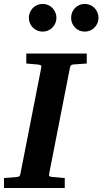

<svg xmlns="http://www.w3.org/2000/svg" viewBox="-35 -938 512 958"><path d="M329.1 -616.2Q321.3 -615.2 318.4 -611.1Q315.4 -606.9 314 -600.1L210 -69.8Q208.5 -61.5 211.9 -58.8Q215.3 -56.2 225.1 -55.2Q234.4 -54.7 244.6 -53.7Q253.4 -52.7 264.6 -51.8Q275.9 -50.8 288.1 -49.8V0H-15.1V-49.8Q-3.9 -50.8 6.6 -51.3Q17.1 -51.8 25.4 -52.7Q35.2 -53.7 43.9 -54.2Q55.2 -55.2 60.3 -57.9Q65.4 -60.5 66.9 -70.8L170.9 -601.1Q173.3 -609.9 168 -612.5Q162.6 -615.2 152.8 -616.2Q144 -616.7 134.8 -617.7Q126.5 -618.7 116.2 -619.4Q106 -620.1 96.2 -621.1V-670.9H397.9V-621.1ZM246.6 -849.1Q246.6 -835 241.2 -822.5Q235.8 -810.1 226.6 -800.5Q217.3 -791 204.6 -785.6Q191.9 -780.3 177.7 -780.3Q163.6 -780.3 150.9 -785.6Q138.2 -791 128.9 -800.5Q119.6 -810.1 114.3 -822.5Q108.9 -835 108.9 -849.1Q108.9 -863.3 114.3 -876Q119.6 -888.7 128.9 -898.2Q138.2 -907.7 150.9 -913.1Q163.6 -918.5 177.7 -918.5Q191.9 -918.5 204.6 -913.1Q217.3 -907.7 226.6 -898.2Q235.8 -888.7 241.2 -876Q246.6 -863.3 246.6 -849.1ZM456.5 -849.1Q456.5 -835 451.2 -822.5Q445.8 -810.1 436.5 -800.5Q427.2 -791 414.6 -785.6Q401.9 -780.3 387.7 -780.3Q373.5 -780.3 361.1 -785.6Q348.6 -791 339.4 -800.5Q330.1 -810.1 325 -822.5Q319.8 -835 319.8 -849.1Q319.8 -863.3 325 -876Q330.1 -888.7 339.4 -898.2Q348.6 -907.7 361.1 -913.1Q373.5 -918.5 387.7 -918.5Q401.9 -918.5 414.6 -913.1Q427.2 -907.7 436.5 -898.2Q445.8 -888.7 451.2 -876Q456.5 -863.3 456.5 -849.1Z"/></svg>

Font: Charis SIL
Style: Bold Italic
Weight: 700
Italic angle: -11°
Foundry: SIL International
Version: Version 4.112